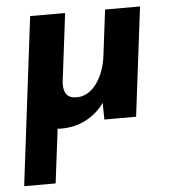

<svg xmlns="http://www.w3.org/2000/svg" viewBox="-50 -483 684 766"><g transform="rotate(-5 292.0 -100.0)"><path d="M539 -437 485 0H358L357 -67Q328 -26 283.5 -2.5Q239 21 184 21Q174 21 169 20L142 237H16L92 -381L99 -437H239L205 -162Q203 -131 215 -114.5Q227 -98 256 -98Q302 -98 335.5 -143Q369 -188 377 -259L399 -437Z"/></g></svg>

Font: Josefin Sans
Style: Bold Italic
Weight: 700
Italic angle: -7°
Designer: Santiago Orozco
Foundry: Typemade
Version: Version 2.000